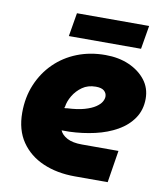

<svg xmlns="http://www.w3.org/2000/svg" viewBox="-78 -747 705 812"><g transform="rotate(10 274.5 -340.5)"><path d="M298 0Q221 0 161 -26Q101 -52 66.5 -102.5Q32 -153 32 -227Q32 -293 55 -348Q78 -403 119 -443.5Q160 -484 215.5 -506Q271 -528 337 -528Q394 -528 438.5 -508.5Q483 -489 509.5 -455Q536 -421 536 -375Q536 -327 511.5 -291Q487 -255 445.5 -231.5Q404 -208 351.5 -196Q299 -184 242 -182Q233 -182 225 -182Q217 -182 209 -182Q217 -163 240.5 -150.5Q264 -138 304 -138H461L439 0ZM204 -277Q207 -277 210 -277Q213 -277 216 -278Q260 -280 289.5 -288.5Q319 -297 336 -308.5Q353 -320 360 -332Q367 -344 367 -355Q367 -369 356 -379Q345 -389 320 -389Q286 -389 262 -372Q238 -355 223.5 -330.5Q209 -306 206 -283Q205 -281 204.5 -279.5Q204 -278 204 -277ZM170 -580 187 -681H497L480 -580Z"/></g></svg>

Font: MuseoModerno Thin ExtraBold
Style: Italic
Weight: 800
Italic angle: -9°
Version: Version 1.003